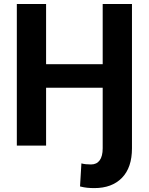

<svg xmlns="http://www.w3.org/2000/svg" viewBox="-20 -731 748 964"><path d="M64.5 -710.9H211.4V-408.7H495.6V-710.9H642.6V13.7Q642.6 110.4 592.3 161.9Q542 213.4 453.6 213.4Q434.6 213.4 417.7 211.7Q400.9 210 381.8 205.1L388.7 89.4Q399.4 92.3 411.4 93.5Q423.3 94.7 437 94.7Q465.3 94.7 480.5 74Q495.6 53.2 495.6 13.7V-290.5H211.4V0H64.5Z"/></svg>

Font: RobotoDEMO
Style: Regular
Weight: 400
Designer: Christian Robertson
Foundry: Google
Version: Version 2.136